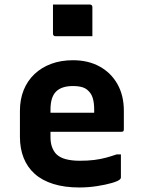

<svg xmlns="http://www.w3.org/2000/svg" viewBox="-20 -816 640 848"><path d="M302 -550Q370 -550 420.5 -522Q471 -494 499 -444Q527 -394 527 -327V-244Q527 -241 526 -238.5Q525 -236 522.5 -235Q520 -234 517 -234H287Q270 -234 252.5 -234Q235 -234 218 -234H177L174 -318H396Q396 -322 396 -325Q396 -328 396 -332Q396 -361 390 -381.5Q384 -402 371 -414Q360 -426 343 -431Q326 -436 302 -436Q252 -436 227.5 -411.5Q203 -387 203 -332V-210Q203 -186 209.5 -167.5Q216 -149 228 -136Q244 -120 270.5 -113Q297 -106 332 -106Q368 -106 396 -109.5Q424 -113 448 -119.5Q472 -126 495 -134H514Q514 -109 514 -83.5Q514 -58 514 -32Q514 -30 513 -28Q512 -26 510 -24Q502 -16 474.5 -8Q447 0 408.5 6Q370 12 330 12Q265 12 215.5 -3.5Q166 -19 133.5 -48Q101 -77 84.5 -118.5Q68 -160 68 -212V-326Q68 -377 84.5 -418Q101 -459 132 -488.5Q163 -518 206 -534Q249 -550 302 -550ZM214 -796Q233 -796 253.5 -796Q274 -796 295.5 -796Q317 -796 337.5 -796Q358 -796 377 -796Q382 -796 385 -793Q388 -790 388 -785V-656Q369 -656 348.5 -656Q328 -656 306.5 -656Q285 -656 264.5 -656Q244 -656 225 -656Q220 -656 217 -659Q214 -662 214 -667Z"/></svg>

Font: Recursive Monospace
Style: Bold
Weight: 700
Version: Version 1.047